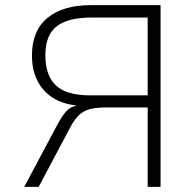

<svg xmlns="http://www.w3.org/2000/svg" viewBox="-20 -725 761 745"><path d="M74 0 203 -242Q221 -275 235.5 -291.5Q250 -308 269 -313L276 -315L275 -316Q221 -322 183 -347Q145 -372 124.5 -413Q104 -454 104 -510Q104 -606 164 -655.5Q224 -705 332 -705H603V0H553V-308H393Q354 -308 328.5 -301.5Q303 -295 285 -277Q267 -259 250 -226L130 0ZM329 -355H553V-657H336Q243 -657 199.5 -622.5Q156 -588 156 -511Q156 -432 197 -393.5Q238 -355 329 -355Z"/></svg>

Font: Nunito Sans 7pt ExtraLight
Style: Regular
Weight: 250
Designer: Vernon Adams
Foundry: Vernon Adams
Version: Version 3.101;gftools[0.9.27]